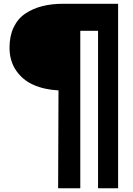

<svg xmlns="http://www.w3.org/2000/svg" viewBox="-20 -797 711 1024"><path d="M290 207 292 -314.9Q215.8 -318.8 158 -344.7Q100.1 -370.6 65.4 -421.6Q30.8 -472.7 30.8 -543Q30.8 -605.5 53 -651.6Q75.2 -697.8 115.2 -724.6Q155.3 -751.5 205.6 -764.2Q255.9 -776.9 317.9 -776.9H609.9V207H502.9V-632.8H408.2V207Z"/></svg>

Font: Sporting Grotesque
Style: Gras
Weight: 700
Designer: Lucas LE BIHAN
Foundry: Lucas LE BIHAN
Version: Version 1.001